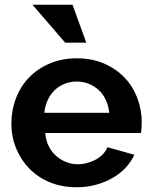

<svg xmlns="http://www.w3.org/2000/svg" viewBox="-20 -780 639 810"><path d="M305 10Q240 10 189 -11.5Q138 -33 102.5 -70Q67 -107 47.5 -155.5Q28 -204 28 -258Q28 -314 47 -364.5Q66 -415 102 -452.5Q138 -490 189.5 -512Q241 -534 305 -534Q369 -534 420 -511.5Q471 -489 506 -452Q541 -415 559.5 -366Q578 -317 578 -264Q578 -251 577 -239Q576 -227 575 -219H171Q173 -189 185 -164.5Q197 -140 216 -123Q235 -106 259 -96.5Q283 -87 308 -87Q328 -87 348 -92.5Q368 -98 384.5 -107Q401 -116 414 -129.5Q427 -143 433 -159L547 -127Q533 -97 509.5 -72Q486 -47 454.5 -29Q423 -11 385 -0.5Q347 10 305 10ZM441 -304Q438 -333 426.5 -358Q415 -383 396.5 -400Q378 -417 354.5 -426.5Q331 -436 304 -436Q276 -436 252.5 -426.5Q229 -417 211 -400Q193 -383 181.5 -358Q170 -333 167 -304ZM286 -760 344 -600H255L117 -760Z"/></svg>

Font: Rising Sun
Style: Bold
Weight: 700
Designer: Matt McInerney, Pablo Impallari, Rodrigo Fuenzalida (Raleway font), Stephen Hutchings (Greek), Cristiano Sobral (main ch
Foundry: The Rising Sun Project Authors
Version: Version 4.327; ttfautohint (v1.8.4.7-5d5b-dirty)